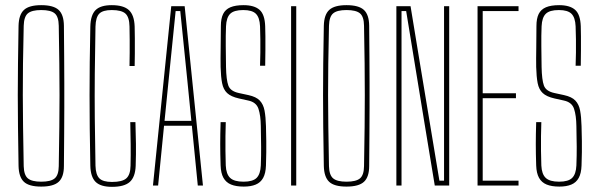

<svg xmlns="http://www.w3.org/2000/svg" viewBox="-20 -720 2319 745"><path d="M140 4Q92 4 72.5 -14.8Q53 -33.5 52 -76Q50.5 -162.5 49.8 -227.8Q49 -293 49 -351Q49 -409 49.8 -473Q50.5 -537 52 -620Q53 -663 73 -681.5Q93 -700 140 -700Q187.5 -700 207.5 -681.5Q227.5 -663 228 -620Q228.5 -553.5 229 -500Q229.5 -446.5 229.5 -398.8Q229.5 -351 229.5 -303Q229.5 -255 229 -200Q228.5 -145 228 -76Q228 -33.5 208 -14.8Q188 4 140 4ZM140 -15Q177 -15 192.2 -27.8Q207.5 -40.5 208 -75Q209.5 -161.5 210.2 -227Q211 -292.5 211 -350.8Q211 -409 210.2 -473Q209.5 -537 208 -620Q207.5 -655.5 192.2 -668.2Q177 -681 140 -681Q103.5 -681 88.2 -668.2Q73 -655.5 72 -620Q70 -537 69.2 -473Q68.5 -409 68.5 -350.8Q68.5 -292.5 69.5 -227Q70.5 -161.5 72 -75Q73 -40.5 88.2 -27.8Q103.5 -15 140 -15Z M414.5 5Q370.5 5 351 -14.2Q331.5 -33.5 330.5 -77Q329 -155 328.2 -221.8Q327.5 -288.5 327.5 -350.8Q327.5 -413 328.2 -478Q329 -543 330.5 -617Q331.5 -661.5 350.8 -680.8Q370 -700 413.5 -700Q459.5 -700 480.2 -680.8Q501 -661.5 502.5 -617Q503 -601.5 503.2 -571.8Q503.5 -542 503.2 -511.5Q503 -481 502.5 -464H482.5Q483 -489.5 483.2 -515Q483.5 -540.5 483.2 -566Q483 -591.5 482.5 -617Q482 -653 467 -667Q452 -681 413.5 -681Q379 -681 365.2 -667Q351.5 -653 350.5 -617Q348.5 -518.5 347.8 -433.2Q347 -348 347.8 -262.2Q348.5 -176.5 350.5 -77Q351.5 -42 365.5 -28Q379.5 -14 414.5 -14Q454.5 -14 470.2 -28Q486 -42 486.5 -77Q487.5 -116 487 -160Q486.5 -204 485.5 -246H505.5Q507 -201 507.5 -162Q508 -123 506.5 -77Q505 -33.5 483.8 -14.2Q462.5 5 414.5 5Z M573.5 0 644.5 -696H696.5L767.5 0H747.5L724.5 -232H616.5L593.5 0ZM618.5 -251H722.5L707.5 -402L679.5 -677H661.5L633.5 -401Z M926 4Q896 4 876.5 -4Q857 -12 847 -30Q837 -48 836 -78Q834.5 -124 834.5 -160.8Q834.5 -197.5 836 -246H856Q855 -219.5 854.8 -191.5Q854.5 -163.5 854.8 -134.8Q855 -106 856 -78Q857.5 -44.5 873 -29.8Q888.5 -15 925 -15Q961 -15 975.8 -29.8Q990.5 -44.5 992 -78Q993.5 -116.5 993.2 -150.2Q993 -184 992 -231Q991.5 -271.5 983 -297.5Q974.5 -323.5 943 -330L907 -338Q876 -345 861.2 -359Q846.5 -373 841.8 -397.5Q837 -422 836 -460Q835.5 -490 836.2 -534.8Q837 -579.5 837 -619Q837 -648 845.8 -665.8Q854.5 -683.5 874 -691.8Q893.5 -700 925 -700Q966.5 -700 987 -682Q1007.5 -664 1009 -618Q1009.5 -602.5 1009.8 -578.8Q1010 -555 1009.8 -525.8Q1009.5 -496.5 1009 -465H989Q990 -490 990.2 -515.8Q990.5 -541.5 990.2 -567.2Q990 -593 989 -618Q987.5 -652 973 -666.5Q958.5 -681 924 -681Q888 -681 873.2 -666.5Q858.5 -652 857 -618Q855.5 -582 856 -541Q856.5 -500 857 -460Q858 -410 866 -388Q874 -366 907 -359L944 -351Q974 -344.5 988 -329.8Q1002 -315 1006.5 -290.8Q1011 -266.5 1012 -231Q1013 -195.5 1013.2 -173Q1013.5 -150.5 1013.2 -129.5Q1013 -108.5 1012 -78Q1011 -47.5 1001 -29.5Q991 -11.5 972.2 -3.8Q953.5 4 926 4Z M1109.5 0V-696H1129.5V0Z M1324.5 4Q1276.5 4 1257 -14.8Q1237.5 -33.5 1236.5 -76Q1235 -162.5 1234.2 -227.8Q1233.5 -293 1233.5 -351Q1233.5 -409 1234.2 -473Q1235 -537 1236.5 -620Q1237.5 -663 1257.5 -681.5Q1277.5 -700 1324.5 -700Q1372 -700 1392 -681.5Q1412 -663 1412.5 -620Q1413 -553.5 1413.5 -500Q1414 -446.5 1414 -398.8Q1414 -351 1414 -303Q1414 -255 1413.5 -200Q1413 -145 1412.5 -76Q1412.5 -33.5 1392.5 -14.8Q1372.5 4 1324.5 4ZM1324.5 -15Q1361.5 -15 1376.8 -27.8Q1392 -40.5 1392.5 -75Q1394 -161.5 1394.8 -227Q1395.5 -292.5 1395.5 -350.8Q1395.5 -409 1394.8 -473Q1394 -537 1392.5 -620Q1392 -655.5 1376.8 -668.2Q1361.5 -681 1324.5 -681Q1288 -681 1272.8 -668.2Q1257.5 -655.5 1256.5 -620Q1254.5 -537 1253.8 -473Q1253 -409 1253 -350.8Q1253 -292.5 1254 -227Q1255 -161.5 1256.5 -75Q1257.5 -40.5 1272.8 -27.8Q1288 -15 1324.5 -15Z M1518 0V-696H1573L1609 -477L1685 -19H1703V-477V-696H1723V0H1667L1624 -261L1556 -677H1538V-257V0Z M1833 0V-696H1992V-677H1853V-358H1982V-339H1853V-19H1992V0Z M2150.5 4Q2120.5 4 2101 -4Q2081.5 -12 2071.5 -30Q2061.5 -48 2060.5 -78Q2059 -124 2059 -160.8Q2059 -197.5 2060.5 -246H2080.5Q2079.5 -219.5 2079.2 -191.5Q2079 -163.5 2079.2 -134.8Q2079.5 -106 2080.5 -78Q2082 -44.5 2097.5 -29.8Q2113 -15 2149.5 -15Q2185.5 -15 2200.2 -29.8Q2215 -44.5 2216.5 -78Q2218 -116.5 2217.8 -150.2Q2217.5 -184 2216.5 -231Q2216 -271.5 2207.5 -297.5Q2199 -323.5 2167.5 -330L2131.5 -338Q2100.5 -345 2085.8 -359Q2071 -373 2066.2 -397.5Q2061.5 -422 2060.5 -460Q2060 -490 2060.8 -534.8Q2061.5 -579.5 2061.5 -619Q2061.5 -648 2070.2 -665.8Q2079 -683.5 2098.5 -691.8Q2118 -700 2149.5 -700Q2191 -700 2211.5 -682Q2232 -664 2233.5 -618Q2234 -602.5 2234.2 -578.8Q2234.5 -555 2234.2 -525.8Q2234 -496.5 2233.5 -465H2213.5Q2214.5 -490 2214.8 -515.8Q2215 -541.5 2214.8 -567.2Q2214.5 -593 2213.5 -618Q2212 -652 2197.5 -666.5Q2183 -681 2148.5 -681Q2112.5 -681 2097.8 -666.5Q2083 -652 2081.5 -618Q2080 -582 2080.5 -541Q2081 -500 2081.5 -460Q2082.5 -410 2090.5 -388Q2098.5 -366 2131.5 -359L2168.5 -351Q2198.5 -344.5 2212.5 -329.8Q2226.5 -315 2231 -290.8Q2235.5 -266.5 2236.5 -231Q2237.5 -195.5 2237.8 -173Q2238 -150.5 2237.8 -129.5Q2237.5 -108.5 2236.5 -78Q2235.5 -47.5 2225.5 -29.5Q2215.5 -11.5 2196.8 -3.8Q2178 4 2150.5 4Z"/></svg>

Font: Big Shoulders Display SC Thin
Style: Regular
Weight: 100
Designer: Patric King
Foundry: XO Type Co
Version: Version 2.002